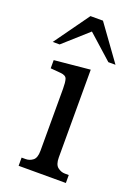

<svg xmlns="http://www.w3.org/2000/svg" viewBox="-137 -760 581 817"><g transform="rotate(20 154.0 -351.5)"><path d="M205.1 -91.8Q205.1 -59.6 220.2 -47.9Q235.4 -36.1 252.9 -36.1H270.5V0H56.6V-37.1H75.2Q92.8 -37.1 107.4 -48.3Q122.1 -59.6 122.1 -91.8V-373Q122.1 -401.4 117.7 -416Q113.3 -430.7 88.9 -432.6L43 -436.5V-473.6L205.1 -489.3ZM182.6 -703.1 296.9 -544.9H264.6L154.3 -643.6L43.9 -544.9H12.7L126 -703.1Z"/></g></svg>

Font: Uchen
Style: Regular
Weight: 400
Designer: Christopher J. Fynn
Foundry: Christopher J. Fynn for DDC
Version: Version 1.000 preliminary